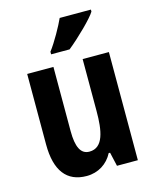

<svg xmlns="http://www.w3.org/2000/svg" viewBox="-116 -844 751 933"><g transform="rotate(-15 259.5 -378.0)"><path d="M189 -606H282C339 -652 415 -727 432 -756V-766H275C260 -732 218 -656 189 -619ZM204 10C262 10 310 -21 335 -70H342L358 0H463V-544H331V-283C331 -185 318 -101 247 -101C203 -101 184 -142 184 -221V-544H52V-189C52 -57 104 10 204 10Z"/></g></svg>

Font: Kathrein 77 Bold Condensed
Style: Regular
Weight: 700
Width: 3
Designer: Lazydogs Typefoundry, based on Open Sans by Ascender Corporation
Foundry: Lazydogs Typefoundry
Version: Version 1.003;PS 001.003;hotconv 1.0.88;makeotf.lib2.5.64775